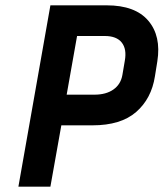

<svg xmlns="http://www.w3.org/2000/svg" viewBox="-20 -700 615 720"><path d="M49 0 169 -680H380Q487 -680 536 -622.5Q585 -565 570 -470L561 -414Q548 -330 490.5 -280Q433 -230 327 -230H210L169 0ZM373 -565H269L230 -345H334Q378 -345 405.5 -364.5Q433 -384 439 -419L448 -472Q456 -516 436.5 -540.5Q417 -565 373 -565Z"/></svg>

Font: Inria Sans
Style: Bold Italic
Weight: 700
Italic angle: -10°
Designer: Black Foundry Team
Foundry: Black Foundry
Version: Version 1.2; ttfautohint (v1.8.3)